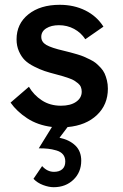

<svg xmlns="http://www.w3.org/2000/svg" viewBox="-20 -522 511 800"><path d="M203.5 258Q183.5 258 159.5 249Q135.5 240 119.5 223L155.5 170Q177 194 205 194Q227 194 239.5 183Q252 172 252 151Q252 133 242.5 121.5Q233 110 214.8 104.8Q196.5 99.5 180.5 97.8Q164.5 96 141.5 96L196.5 7Q137 -0.5 93.5 -29Q50 -57.5 24 -94.5L100.5 -160.5Q120.5 -126 154.5 -103.8Q188.5 -81.5 234 -81.5Q274 -81.5 297.2 -97.8Q320.5 -114 320.5 -140Q320.5 -150.5 317 -159.2Q313.5 -168 305.2 -174.8Q297 -181.5 289.5 -186.2Q282 -191 267 -196.2Q252 -201.5 242.8 -204.2Q233.5 -207 214.5 -212Q185.5 -219.5 166 -226Q146.5 -232.5 122.2 -244.8Q98 -257 83.5 -271.2Q69 -285.5 59 -308Q49 -330.5 49 -358Q49 -423 98.5 -462.5Q148 -502 229 -502Q288 -502 335.5 -478.5Q383 -455 411 -411L335.5 -358.5Q317.5 -386 288.8 -401.5Q260 -417 225.5 -417Q193.5 -417 172.8 -404Q152 -391 152 -368.5Q152 -347 173 -334.8Q194 -322.5 246 -310.5Q264 -306 273.8 -303.5Q283.5 -301 301.2 -295.8Q319 -290.5 329.5 -286Q340 -281.5 355.2 -274Q370.5 -266.5 379.8 -258.8Q389 -251 399.5 -239.8Q410 -228.5 415.8 -216Q421.5 -203.5 425.5 -187.2Q429.5 -171 429.5 -152.5Q429.5 -86 384 -42.8Q338.5 0.5 261.5 7.5L228 52Q269 60.5 293.8 84.2Q318.5 108 318.5 147.5Q318.5 195.5 286 226.8Q253.5 258 203.5 258Z"/></svg>

Font: HK Grotesk SemiBold
Style: Regular
Weight: 600
Designer: Alfredo Marco Pradil
Foundry: Hanken Design Co.
Version: Version 3.001;FEAKit 1.0